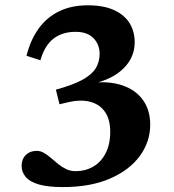

<svg xmlns="http://www.w3.org/2000/svg" viewBox="-20 -710 674 742"><path d="M210 -307 196 -363.5Q263.5 -382 300 -402.5Q336.5 -423 350.8 -447.5Q365 -472 365 -501.5Q365 -538.5 341 -562.8Q317 -587 272 -587Q221.5 -587 187.2 -561Q153 -535 136 -477L82.5 -494.5Q97.5 -555 128.8 -598.8Q160 -642.5 207.8 -666Q255.5 -689.5 319.5 -689.5Q380.5 -689.5 420.8 -671Q461 -652.5 480.8 -620.5Q500.5 -588.5 500.5 -547Q500.5 -503.5 477 -469.2Q453.5 -435 412.5 -413Q371.5 -391 319 -383.5L330.5 -390Q401.5 -397.5 453 -380Q504.5 -362.5 532.5 -323.5Q560.5 -284.5 560.5 -228Q560.5 -162.5 520.8 -107.8Q481 -53 405.5 -20Q330 13 222.5 13Q164 13 129 2.5Q94 -8 78.8 -26.8Q63.5 -45.5 63.5 -69Q63.5 -95 79.8 -111Q96 -127 122 -127Q136.5 -127 150 -119Q163.5 -111 177 -99.5Q190.5 -88 204.8 -76.2Q219 -64.5 235.8 -56.5Q252.5 -48.5 272.5 -48.5Q310 -48.5 340.2 -66Q370.5 -83.5 388.2 -117.8Q406 -152 406 -201Q406 -248 386 -277.2Q366 -306.5 329 -316.5Q292 -326.5 241.5 -314.5Z"/></svg>

Font: Newsreader 16pt 16pt
Style: Bold
Weight: 700
Version: Version 1.003